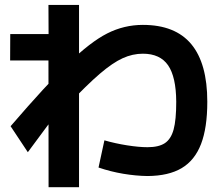

<svg xmlns="http://www.w3.org/2000/svg" viewBox="-20 -746 904 783"><path d="M381.8 -62.8 405.8 -173.7Q450 -160.9 498.3 -153.3Q546.6 -145.7 581.7 -145.7Q627.3 -145.7 652.3 -162.2Q677.2 -178.7 688 -217.8Q698.7 -256.9 698.7 -331Q698.1 -432.3 665.5 -479.7Q632.8 -527 562.5 -527Q520.7 -527 480.3 -508.6Q439.8 -490.3 387.1 -445.2Q334.4 -400.1 255 -316.1H238.5Q207.5 -278 172.2 -231.5Q137 -185 93.5 -125.3L23.2 -231.3Q169.5 -401.2 259.1 -488Q348.6 -574.8 417.3 -609.7Q486 -644.5 562.5 -644.5Q694.5 -644.5 760 -566Q825.4 -487.4 825.4 -331Q825.4 -225 799.8 -158.5Q774.2 -92 720.8 -60.3Q667.5 -28.7 581.7 -28.1Q534.7 -28.7 482.9 -37.3Q431.1 -46 381.8 -62.8ZM177.6 -499.5H21.3L21.8 -607.1H178.1L177.6 -725.8H302.3V17.4H178.1Z"/></svg>

Font: Pretendard GOV Variable
Style: Regular
Weight: 400
Designer: Base glyphs from Inter by Rasmus Andersson; Hangul glyphs from Noto Sans CJK(Source Han Sans) by Jang Soo-young and Kang
Foundry: Kil Hyung-jin
Version: Version 1.307;Glyphs 3.2 (3192)